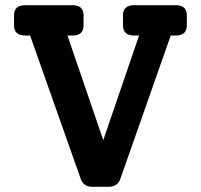

<svg xmlns="http://www.w3.org/2000/svg" viewBox="-20 -720 774 740"><path d="M657 -700Q700 -700 700 -661V-622Q700 -583 657 -583H638L444 -31Q433 0 399 0H335Q302 0 291 -31L96 -583H78Q34 -583 34 -622V-661Q34 -700 78 -700H259Q302 -700 302 -661V-622Q302 -583 259 -583H240L378 -180L516 -583H497Q454 -583 454 -622V-661Q454 -700 497 -700Z"/></svg>

Font: Solway
Style: Bold
Weight: 700
Designer: Mariya V. Pigoulevskaya
Foundry: The Northern Block Ltd.
Version: Version 1.000;hotconv 1.0.109;makeotfexe 2.5.65596